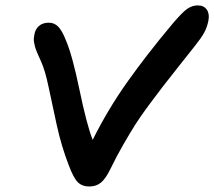

<svg xmlns="http://www.w3.org/2000/svg" viewBox="-20 -739 786 704"><path d="M307.1 -55.2Q280.8 -55.2 264.9 -71.3Q249 -87.4 231 -136.2Q205.6 -201.7 188.2 -280Q170.9 -358.4 158.2 -419.9Q145.5 -481.4 129.9 -515.1Q123.5 -529.8 120.8 -535.4Q118.2 -541 113.8 -552Q109.4 -563 108.2 -568.6Q106.9 -574.2 105.2 -582.5Q103.5 -590.8 104 -597.7Q104.5 -604.5 106 -611.8Q108.9 -631.3 122.6 -643.6Q136.2 -655.8 159.2 -655.8Q179.7 -655.8 194.1 -640.6Q208.5 -625.5 222.2 -589.8Q245.1 -536.6 271.5 -409.4Q297.9 -282.2 319.8 -226.1Q375 -336.9 445.8 -437Q516.6 -537.1 611.8 -650.9Q649.4 -695.3 667.5 -707.3Q685.5 -719.2 705.1 -719.2Q727.5 -719.2 738.3 -703.6Q749 -688 744.1 -663.1Q739.3 -638.7 728.5 -619.1Q717.8 -599.6 694.8 -570.8Q673.8 -544.4 634 -494.1Q594.2 -443.8 575.7 -419.9Q557.1 -396 525.9 -353.8Q494.6 -311.5 475.3 -281Q456.1 -250.5 431.9 -208.5Q407.7 -166.5 386.2 -122.1Q367.7 -84 350.3 -69.6Q333 -55.2 307.1 -55.2Z"/></svg>

Font: Shantell Sans Irregular Bouncy
Style: Italic
Weight: 500
Italic angle: -11.31°
Designer: Stephen Nixon, Anya Danilova, Shantell Martin
Foundry: Arrow Type
Version: Version 1.006;[9816181b4]